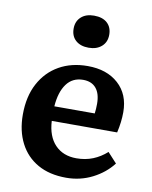

<svg xmlns="http://www.w3.org/2000/svg" viewBox="-87 -829 720 908"><g transform="rotate(10 273.5 -375.0)"><path d="M293 14Q213 14 156.5 -18Q100 -50 70 -108.5Q40 -167 40 -245Q40 -332 73.5 -394.5Q107 -457 166 -490.5Q225 -524 303 -524Q395 -524 450.5 -474Q506 -424 506 -338Q506 -291 494 -239H180Q184 -165 222.5 -125Q261 -85 325 -85Q368 -85 404 -99.5Q440 -114 470 -141L514 -93Q477 -45 419 -15.5Q361 14 293 14ZM180 -309H374Q377 -330 377 -356Q377 -404 355.5 -430Q334 -456 293 -456Q242 -456 213.5 -417Q185 -378 180 -309ZM291 -610Q252 -610 229 -630.5Q206 -651 206 -687Q206 -722 229 -743Q252 -764 291 -764Q332 -764 354.5 -743.5Q377 -723 377 -687Q377 -652 353.5 -631Q330 -610 291 -610Z"/></g></svg>

Font: Literata 12pt SemiBold
Style: Regular
Weight: 600
Designer: Latin by Veronika Burian and Jose Scaglione. Greek by Irene Vlachou. Cyrillic by Vera Evstafieva.
Foundry: TypeTogether
Version: Version 3.002